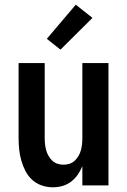

<svg xmlns="http://www.w3.org/2000/svg" viewBox="-20 -788 540 816"><path d="M204 8Q180 8 157 0Q134 -8 116.5 -24Q99 -40 88 -61.5Q77 -83 70.5 -106Q64 -129 61.5 -152.5Q59 -176 59 -200V-520H170V-200Q170 -187 171.5 -174Q173 -161 176.5 -148.5Q180 -136 186.5 -125Q193 -114 202.5 -105Q212 -96 224.5 -92Q237 -88 250 -88Q263 -88 275.5 -92Q288 -96 297.5 -105Q307 -114 313.5 -125Q320 -136 323.5 -148.5Q327 -161 328.5 -174Q330 -187 330 -200V-520H441V0H330V-82Q322 -62 310 -45Q298 -28 281.5 -15.5Q265 -3 245 2.5Q225 8 204 8ZM237 -577 179 -623 302 -768 373 -712Z"/></svg>

Font: Iosevka Web
Style: Bold
Weight: 700
Monospace: yes
Designer: Belleve Invis
Foundry: Belleve Invis
Version: Version 28.0.3; ttfautohint (v1.8.3)